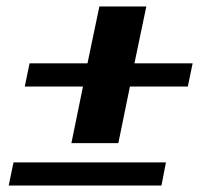

<svg xmlns="http://www.w3.org/2000/svg" viewBox="-20 -592 624 597"><path d="M238 -323H57L72 -395H252L289 -572H435L398 -395H579L564 -323H384L348 -147H202ZM22 -87H496L482 -15H7Z"/></svg>

Font: Trirong
Style: Bold Italic
Weight: 700
Italic angle: -12°
Designer: Katatrad Team
Foundry: CadsonDemak
Version: Version 1.001